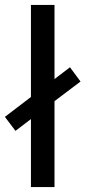

<svg xmlns="http://www.w3.org/2000/svg" viewBox="-27 -762 348 782"><path d="M301 -430 258 -488 195 -440V-742H99V-367L-7 -286L36 -229L99 -277V0H195V-350Z"/></svg>

Font: AWKNG-Font Medium
Style: Regular
Weight: 500
Designer: Awakening Church
Foundry: Awakening Church
Version: Version 1.700;PS 001.700;hotconv 1.0.88;makeotf.lib2.5.64775